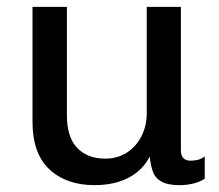

<svg xmlns="http://www.w3.org/2000/svg" viewBox="-20 -531 640 561"><path d="M256.2 10Q174 10 124.5 -36.1Q75 -82.2 75 -174.5V-511H175.5V-194Q175.5 -130.2 205.4 -98.9Q235.2 -67.5 287.5 -67.5Q323 -67.5 350.4 -85Q377.8 -102.5 393.2 -132.9Q408.8 -163.2 408.8 -200.2V-511H508.5V-92.2Q508.5 -76.2 515.9 -68.9Q523.2 -61.5 537 -61.5Q546.5 -61.5 556.9 -63.8Q567.2 -66 578.2 -73.8V-9Q565.2 0.2 545.4 5.1Q525.5 10 505.5 10Q470.2 10 451.8 -0.4Q433.2 -10.8 426.6 -29.6Q420 -48.5 417.5 -73.2Q403.2 -46 380.2 -27.6Q357.2 -9.2 326 0.4Q294.8 10 256.2 10Z"/></svg>

Font: Chivo Mono Medium
Style: Regular
Weight: 500
Monospace: yes
Designer: Hector Gatti
Foundry: Omnibus-Type
Version: Version 1.008